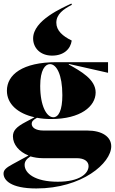

<svg xmlns="http://www.w3.org/2000/svg" viewBox="-25 -859 648 1084"><path d="M180 205C438 205 603 62 603 -33C603 -87 551 -122 468 -122H221C173 -122 154 -141 154 -160C154 -172 161 -182 184 -194C209 -189 236 -187 264 -187C429 -187 515 -258 515 -337C515 -411 431 -457 363 -495L364 -498L585 -448V-508H295C101 -508 14 -437 14 -347C14 -272 75 -218 170 -197L123 -172C65 -142 48 -120 48 -89C48 -43 83 -2 136 19L46 68C9 88 -5 101 -5 121C-5 157 34 205 180 205ZM114 72C114 54 123 39 147 24C168 30 191 34 215 34H407C454 34 475 54 475 79C475 121 424 167 301 167C172 167 114 119 114 72ZM162 -642C162 -589 202 -545 269 -545C334 -545 373 -581 380 -630C329 -655 293 -686 293 -731C293 -778 332 -807 381 -832L378 -839C328 -815 162 -745 162 -642ZM202 -374C202 -464 230 -497 257 -497C294 -497 327 -438 327 -322C327 -236 306 -197 276 -197C238 -197 202 -261 202 -374Z"/></svg>

Font: Nyght Serif Dark
Style: Regular
Weight: 800
Designer: Maksym Kobuzan
Version: Version 0.410;Glyphs 3.1.2 (3151)